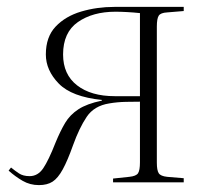

<svg xmlns="http://www.w3.org/2000/svg" viewBox="-20 -529 593 557"><path d="M93 8Q67 8 45.5 -4.5Q24 -17 5 -34L12 -43Q23 -34 35 -26Q47 -18 66 -18Q90 -18 105.5 -41Q121 -64 141 -115Q155 -149 169 -172.5Q183 -196 207.5 -212Q232 -228 275 -237L276 -239Q188 -248 150.5 -286.5Q113 -325 113 -371Q113 -422 141.5 -452Q170 -482 215.5 -495.5Q261 -509 312 -509H513V-497L465 -493Q446 -492 440.5 -483.5Q435 -475 435 -452V-57Q435 -35 440.5 -26.5Q446 -18 465 -16L513 -12V0H308V-11L355 -16Q375 -18 380.5 -26.5Q386 -35 386 -58V-234Q370 -234 345 -233.5Q320 -233 297 -229Q253 -222 231.5 -190Q210 -158 192 -108Q176 -63 162 -37.5Q148 -12 132.5 -2Q117 8 93 8ZM313 -250H386V-491Q367 -493 348.5 -494Q330 -495 315 -495Q249 -495 206 -465Q163 -435 163 -371Q163 -313 203.5 -281.5Q244 -250 313 -250Z"/></svg>

Font: Literata 72pt ExtraLight
Style: Regular
Weight: 200
Designer: Latin by Veronika Burian and Jose Scaglione. Greek by Irene Vlachou. Cyrillic by Vera Evstafieva.
Foundry: TypeTogether
Version: Version 3.002